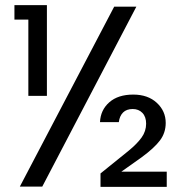

<svg xmlns="http://www.w3.org/2000/svg" viewBox="-20 -724 715 745"><path d="M90 -648H36V-704H162V-352H90ZM509 -698 144 0H57L423 -698ZM627 -58V1H370V-51L479 -139Q512 -166 529.5 -190.5Q547 -215 547 -244Q547 -271 532.5 -286Q518 -301 495 -301Q471 -301 457.5 -287.5Q444 -274 441 -250H368Q370 -297 404 -327Q438 -357 497 -357Q554 -357 588.5 -325Q623 -293 623 -247Q623 -209 601 -179.5Q579 -150 530 -114L451 -58Z"/></svg>

Font: MSTAGE
Style: Regular
Weight: 400
Designer: Ninad Kale (Devanagari), Jonny Pinhorn (Latin)
Foundry: Indian Type Foundry
Version: 4.004